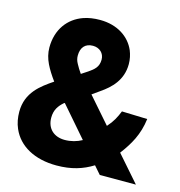

<svg xmlns="http://www.w3.org/2000/svg" viewBox="-108 -817 868 924"><g transform="rotate(15 326.0 -355.5)"><path d="M16 -194C16 -165 21 -137 32 -112C65 -35 146 10 255 10C330 10 385 -8 435 -39L469 0H649L536 -129C578 -185 610 -239 620 -319L493 -323C480 -291 468 -267 441 -237L330 -364L368 -391C416 -424 466 -471 466 -551C466 -575 461 -597 453 -617C427 -678 365 -721 278 -721C248 -721 220 -717 195 -708C125 -683 76 -621 76 -530C76 -502 83 -476 95 -451C106 -428 122 -403 141 -377C82 -337 16 -290 16 -194ZM172 -206C172 -245 189 -268 213 -289L217 -291L347 -141C322 -127 292 -119 262 -119C208 -119 172 -152 172 -206ZM218 -528C218 -567 238 -592 277 -592C310 -592 334 -570 334 -538C334 -501 313 -485 287 -467L255 -446C245 -460 236 -475 229 -488C221 -502 218 -514 218 -528Z"/></g></svg>

Font: Asimov Pro
Style: Blk
Weight: 900
Designer: Google
Version: Version 2.000980; 2014